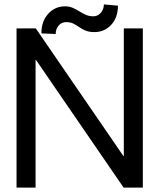

<svg xmlns="http://www.w3.org/2000/svg" viewBox="-20 -847 720 867"><path d="M54.7 0V-718.8H141.6L537.1 -142.6H539.1V-718.8H625V0H538.1L142.6 -576.2H140.6V0ZM231.4 -693.4 167 -696.3Q166.5 -750 197.3 -784.2Q228 -818.4 273.4 -818.4Q293.5 -818.4 308.8 -811.5Q324.2 -804.7 338.1 -795.9Q352.1 -787.1 367.2 -780.3Q382.3 -773.4 401.4 -773.4Q421.4 -773.4 435.1 -789.1Q448.7 -804.7 449.2 -827.1L512.7 -821.3Q512.2 -766.6 481.7 -734.4Q451.2 -702.1 406.2 -702.1Q381.8 -702.1 366 -709Q350.1 -715.8 337.6 -724.6Q325.2 -733.4 311.8 -740.2Q298.3 -747.1 278.3 -747.1Q257.8 -747.1 244.6 -731.4Q231.4 -715.8 231.4 -693.4Z"/></svg>

Font: Inter Display V
Style: Regular
Weight: 400
Designer: Rasmus Andersson
Foundry: rsms
Version: Version 3.015;git-src